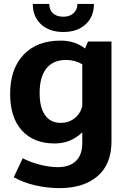

<svg xmlns="http://www.w3.org/2000/svg" viewBox="-20 -738 666 989"><path d="M306.2 -573.2Q234.4 -573.2 191.7 -612.5Q148.9 -651.9 148.9 -717.8H233.9Q233.9 -687 252.9 -669.4Q272 -651.9 306.2 -651.9Q339.4 -651.9 359.1 -670.4Q378.9 -689 378.9 -717.8H463.9Q463.9 -651.9 420.9 -612.5Q377.9 -573.2 306.2 -573.2ZM418 -487.8 433.1 -523.9H554.2V-8.8Q554.2 108.4 482.2 169.7Q410.2 231 286.1 231Q223.1 231 161.1 216.6Q99.1 202.1 50.8 174.8L97.2 77.1Q132.3 96.2 183.1 109.6Q233.9 123 276.9 123Q337.9 123 370.8 91.6Q403.8 60.1 403.8 -1V-56.2Q343.8 1 262.2 1Q153.3 1 92.8 -65.9Q32.2 -132.8 32.2 -253.9Q32.2 -382.8 101.1 -455.8Q169.9 -528.8 292 -528.8Q329.1 -528.8 361.6 -518.3Q394 -507.8 418 -487.8ZM184.1 -258.8Q184.1 -184.6 212.2 -144.8Q240.2 -105 293 -105Q333 -105 363 -127.9Q393.1 -150.9 403.8 -189.9V-407.2Q365.7 -429.2 319.8 -429.2Q253.9 -429.2 219 -385.5Q184.1 -341.8 184.1 -258.8Z"/></svg>

Font: Sarala
Style: Bold
Weight: 700
Designer: Andres Torresi
Foundry: Huerta Tipografica
Version: Version 1.004;PS 001.003;hotconv 1.0.70;makeotf.lib2.5.58329